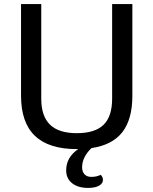

<svg xmlns="http://www.w3.org/2000/svg" viewBox="-20 -720 749 940"><path d="M628 -700V-251Q628 -136 579 -73Q530 -10 428 5Q382 49 382 99Q382 121 394 133.5Q406 146 427 146Q453 146 473 136Q484 146 484 161Q484 178 465 189Q446 200 411 200Q362 200 333 177Q304 154 304 114Q304 50 363 10H356Q219 10 151 -55Q83 -120 83 -251V-700H182V-237Q182 -151 225 -109.5Q268 -68 356 -68Q445 -68 487 -109Q529 -150 529 -237V-700Z"/></svg>

Font: Krub Medium
Style: Regular
Weight: 500
Designer: Ekaluck Peanpanawate
Foundry: Cadson Demak Co.,Ltd.
Version: Version 1.000; ttfautohint (v1.6)